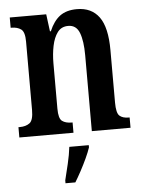

<svg xmlns="http://www.w3.org/2000/svg" viewBox="-54 -591 643 855"><g transform="rotate(-5 267.5 -163.0)"><path d="M17 0V-46H23Q50 -46 67 -58.5Q84 -71 84 -117V-423Q84 -466 67.5 -478Q51 -490 25 -490H21V-536H184L194 -459H198Q217 -504 246 -525.5Q275 -547 322 -547Q387 -547 421 -500.5Q455 -454 455 -352V-118Q455 -71 469 -58.5Q483 -46 510 -46H514V0H341V-339Q341 -403 327 -439.5Q313 -476 277 -476Q246 -476 229 -453Q212 -430 204.5 -393.5Q197 -357 197 -316V-113Q197 -69 212.5 -57.5Q228 -46 255 -46H259V0ZM204 208Q212 176 221.5 136Q231 96 235 61H322V71Q315 92 302.5 119Q290 146 275.5 173Q261 200 248 221H204Z"/></g></svg>

Font: Noto Serif Devanagari ExtraCondensed SemiBold
Style: Regular
Weight: 600
Width: 2
Designer: Universal Thirst, Indian Type Foundry and the Monotype Design Team
Foundry: Monotype Imaging Inc.
Version: Version 2.004; ttfautohint (v1.8.4.7-5d5b)